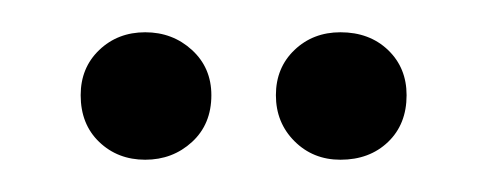

<svg xmlns="http://www.w3.org/2000/svg" viewBox="-20 -680 301 119"><path d="M30 -621Q30 -638 41.5 -649Q53 -660 70 -660Q87 -660 99 -649Q111 -638 111 -621Q111 -603 99 -592Q87 -581 70 -581Q53 -581 41.5 -592Q30 -603 30 -621ZM151 -621Q151 -638 162.5 -649Q174 -660 191 -660Q209 -660 220.5 -649Q232 -638 232 -621Q232 -603 220.5 -592Q209 -581 191 -581Q174 -581 162.5 -592.5Q151 -604 151 -621Z"/></svg>

Font: Moniqa Extra Bold Narrow Heading
Style: Regular
Weight: 800
Width: 4
Designer: Rajesh Rajput
Foundry: Rajesh Rajput
Version: Version 1.000;December 15, 2022;FontCreator 14.0.0.2794 32-b